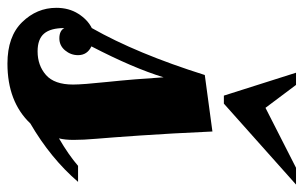

<svg xmlns="http://www.w3.org/2000/svg" viewBox="-198 -624 796 503"><g transform="rotate(90 199.5 -372.0)"><path d="M382 -179H424Q362 -107 271 -54Q214 6 114 6Q43 6 5.5 -32.5Q-32 -71 -32 -122Q-32 -155 -16.5 -179.5Q-1 -204 21 -215Q88 -333 144 -511L292 -531Q297 -421 302.5 -341.5Q308 -262 311 -227.5Q314 -193 314 -167Q314 -145 310 -129Q353 -154 382 -179ZM92 -179Q92 -160 79.5 -145Q67 -130 48 -130Q28 -130 21 -143Q21 -107 35.5 -90Q50 -73 82 -73Q119 -73 144 -95Q169 -117 169 -166Q169 -191 162 -257.5Q155 -324 150 -403Q126 -324 69 -214Q92 -203 92 -179ZM138 -750H170L230 -670L387 -750H431L219 -561H198Z"/></g></svg>

Font: Lobster 1.4
Style: Regular
Weight: 400
Designer: Pablo Impallari
Foundry: Pablo Impallari. www.impallari.com
Version: Version 1.4